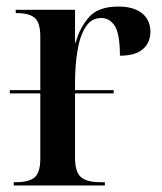

<svg xmlns="http://www.w3.org/2000/svg" viewBox="-20 -566 493 586"><path d="M22 0V-10H30Q69 -10 86 -25Q103 -40 103 -82V-281H10V-291H103V-454Q103 -497 86 -511.5Q69 -526 31 -526H28V-536H209V-436H211Q223 -481 251.5 -513.5Q280 -546 341 -546Q388 -546 413.5 -525.5Q439 -505 439 -469Q439 -436 416 -416Q393 -396 346 -396Q346 -462 330.5 -486.5Q315 -511 289 -511Q259 -511 241.5 -484Q224 -457 216.5 -411.5Q209 -366 209 -313V-291H327V-281H209V-85Q209 -41 227 -25.5Q245 -10 285 -10H300V0Z"/></svg>

Font: Noto Serif Display SemiCondensed Medium
Style: Regular
Weight: 500
Width: 4
Designer: Monotype Design Team
Foundry: Monotype Imaging Inc.
Version: Version 2.009